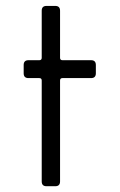

<svg xmlns="http://www.w3.org/2000/svg" viewBox="-20 -645 414 665"><path d="M124.5 -16.6V-366.2Q124.5 -374.5 116.2 -374.5H78.6Q62 -374.5 62 -391.1V-419.9Q62 -436.5 78.6 -436.5H116.2Q124.5 -436.5 124.5 -444.8V-607.9Q124.5 -624.5 141.1 -624.5H171.4Q188 -624.5 188 -607.9V-444.8Q188 -436.5 196.3 -436.5H295.4Q312 -436.5 312 -419.9V-391.1Q312 -374.5 295.4 -374.5H196.3Q188 -374.5 188 -366.2V-16.6Q188 0 171.4 0H141.1Q124.5 0 124.5 -16.6Z"/></svg>

Font: GOSTRUS
Style: type_B
Weight: 400
Designer: Юрий и Татьяна Кривогуз
Version: Version 02.00